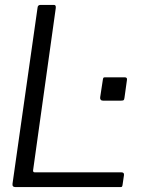

<svg xmlns="http://www.w3.org/2000/svg" viewBox="-20 -762 656 782"><path d="M133 -731Q134 -742 145 -742H200Q209 -742 207 -728L115 -70Q113 -60 122 -60H475Q486 -60 485 -49L479 -8Q478 -3 476.5 -1.5Q475 0 470 0H43Q29 0 31 -14L133 -731ZM487 -364Q486 -356 483.5 -354Q481 -352 471 -352H400Q393 -352 390 -356Q387 -360 388 -366L399 -438Q400 -444 401.5 -445.5Q403 -447 407 -447H489Q494 -447 496 -444Q498 -441 497 -436Z"/></svg>

Font: Libre Franklin Light
Style: Italic
Weight: 300
Italic angle: -8°
Designer: Pablo Impallari, Rodrigo Fuenzalida, Nhung Nguyen
Foundry: Impallari Type
Version: Version 3.000